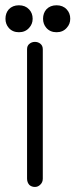

<svg xmlns="http://www.w3.org/2000/svg" viewBox="-20 -701 290 738"><path d="M84 -511.7V-14.6Q84 0 92.8 9.8Q101.6 17.6 114.3 17.6Q126 17.6 134.8 8.8Q144.5 0 144.5 -14.6V-511.7Q144.5 -525.4 134.8 -533.2Q126 -540 114.3 -540Q101.6 -540 92.8 -532.2Q84 -525.4 84 -511.7ZM52.7 -680.7Q28.3 -680.7 13.7 -665Q1 -650.4 1 -628.9Q1 -608.4 13.7 -593.8Q28.3 -577.1 52.7 -577.1Q77.1 -577.1 91.8 -593.8Q105.5 -608.4 105.5 -628.9Q105.5 -650.4 91.8 -665Q77.1 -680.7 52.7 -680.7ZM197.3 -680.7Q172.9 -680.7 158.2 -665Q145.5 -650.4 145.5 -628.9Q145.5 -608.4 158.2 -593.8Q172.9 -577.1 197.3 -577.1Q221.7 -577.1 236.3 -593.8Q250 -608.4 250 -628.9Q250 -650.4 236.3 -665Q221.7 -680.7 197.3 -680.7Z"/></svg>

Font: Gulim
Style: Regular
Weight: 400
Version: Version 2.21